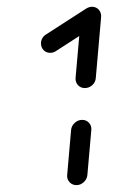

<svg xmlns="http://www.w3.org/2000/svg" viewBox="-20 -539 388 559"><path d="M202.6 0Q190.4 0 182.4 -8.7Q174.4 -17.4 175.6 -29.6L187 -160.7Q188.1 -172.6 197.6 -181.3Q207 -190 219.3 -190Q231.5 -190 239.3 -181.3Q247 -172.6 245.9 -160.7L234.4 -29.6Q233.3 -17.4 223.9 -8.7Q214.4 0 202.6 0ZM247.8 -519.3Q259.3 -519.3 266.9 -511.5Q274.4 -503.7 274.4 -492.2Q274.4 -483.7 270.6 -476.7Q266.7 -469.6 259.6 -465.6L143 -390.4Q135.6 -385.2 125.9 -385.2Q114.4 -385.2 106.9 -393.1Q99.3 -401.1 99.3 -412.6Q99.3 -420.7 103.3 -427.8Q107.4 -434.8 114.4 -438.9L231.1 -514.1Q239.6 -519.3 247.8 -519.3ZM227 -282.6Q214.8 -282.6 207 -291.1Q199.3 -299.6 200 -311.9L215.6 -489.3Q216.7 -501.1 226.1 -509.8Q235.6 -518.5 247.8 -518.5Q259.6 -518.5 267.6 -509.8Q275.6 -501.1 274.4 -489.3L258.9 -311.9Q258.1 -299.6 248.7 -291.1Q239.3 -282.6 227 -282.6Z"/></svg>

Font: 26F Galaxy Sans Medium
Style: Italic
Weight: 500
Italic angle: -5°
Designer: C₂₉H₂₅N₃O₅
Version: Version 1.200